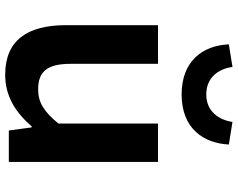

<svg xmlns="http://www.w3.org/2000/svg" viewBox="-108 -794 916 740"><g transform="rotate(90 350.0 -424.0)"><path d="M151 -848C155 -750 213 -666 344 -666C475 -666 532 -750 537 -848L450 -862C442 -809 409 -761 344 -761C278 -761 245 -809 238 -862ZM77 -220C77 -72 135 14 268 14C352 14 414 -27 467 -88H471L483 0H604V-575H456V-191C409 -134 374 -113 324 -113C252 -113 226 -153 226 -239V-575H77Z"/></g></svg>

Font: Kawkab Mono
Style: Bold
Weight: 700
Monospace: yes
Designer: Abdullah Arif
Foundry: Abdullah Arif
Version: Version 1.000;PS 000.500;hotconv 1.0.88;makeotf.lib2.5.64775